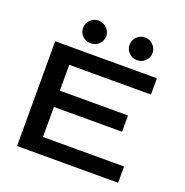

<svg xmlns="http://www.w3.org/2000/svg" viewBox="-143 -945 1035 1075"><g transform="rotate(20 375.0 -408.0)"><path d="M74 0V-624H680V-527H193V-373H599V-276H193V-97H676V0ZM263 -681Q235 -681 215 -700.5Q195 -720 195 -748Q195 -776 215 -796Q235 -816 263 -816Q293 -816 313 -795Q333 -774 333 -748Q333 -720 312.5 -700.5Q292 -681 263 -681ZM540 -681Q512 -681 492 -700.5Q472 -720 472 -748Q472 -776 491.5 -796Q511 -816 540 -816Q570 -816 589.5 -795Q609 -774 609 -748Q609 -720 588.5 -700.5Q568 -681 540 -681Z"/></g></svg>

Font: Inconsolata ExtraExpanded
Style: Bold
Weight: 700
Width: 8
Monospace: yes
Designer: Raph Levien, Cyreal, Brenton Simpson
Foundry: Raph Levien, Cyreal, Google
Version: Version 3.100; ttfautohint (v1.8.4.7-5d5b)